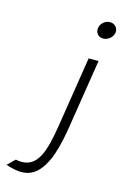

<svg xmlns="http://www.w3.org/2000/svg" viewBox="-179 -672 519 805"><g transform="rotate(15 80.0 -269.5)"><path d="M-69 69C8 95 64 89 106 -5C121 -39 133 -86 143 -147L191 -451H148L100 -146C82 -33 60 41 -12 41C-20 41 -28 40 -37 38ZM153 -584C150 -563 164 -547 185 -547C206 -547 226 -564 229 -584C232 -604 217 -621 196 -621C175 -621 156 -605 153 -584Z"/></g></svg>

Font: Charger Sport
Style: HLNrwObl
Weight: 100
Designer: Jasper
Foundry: Cannot Into Space Fonts
Version: Version 1.1